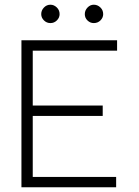

<svg xmlns="http://www.w3.org/2000/svg" viewBox="-20 -795 590 815"><path d="M71 0V-624H477V-580H119V-347H416V-303H119V-44H473V0ZM194 -697Q178 -697 166.5 -708.5Q155 -720 155 -735Q155 -751 166.5 -763Q178 -775 194 -775Q209 -775 221 -763.5Q233 -752 233 -735Q233 -720 221.5 -708.5Q210 -697 194 -697ZM378 -697Q363 -697 351.5 -708Q340 -719 340 -735Q340 -751 351.5 -763Q363 -775 378 -775Q394 -775 406 -763.5Q418 -752 418 -735Q418 -720 406.5 -708.5Q395 -697 378 -697Z"/></svg>

Font: Inconsolata SemiExpanded Light
Style: Regular
Weight: 300
Width: 6
Monospace: yes
Designer: Raph Levien, Cyreal, Brenton Simpson
Foundry: Raph Levien, Cyreal, Google
Version: Version 3.001; ttfautohint (v1.8.2.53-6de2)